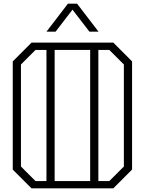

<svg xmlns="http://www.w3.org/2000/svg" viewBox="-20 -1034 795 1054"><path d="M705 -697V-103L602 0H153L50 -103V-697L153 -800H602ZM175 -40H235V-760H175L95 -680V-120ZM280 -760V-40H475V-760ZM660 -680 580 -760H520V-40H580L660 -120ZM471 -860 378 -981 285 -860H235L353 -1014H403L521 -860Z"/></svg>

Font: Kumar One Outline
Style: Regular
Weight: 400
Designer: Parimal Parmar
Foundry: Indian Type Foundry
Version: Version 1.000;PS 1.000;hotconv 1.0.88;makeotf.lib2.5.647800